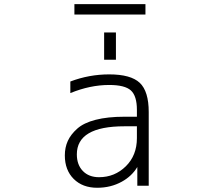

<svg xmlns="http://www.w3.org/2000/svg" viewBox="-20 -890 1040 921"><path d="M636.7 -284.2H577.1Q348.6 -284.2 348.6 -149.4Q348.6 -99.6 377.4 -69.8Q406.2 -40 455.1 -40Q530.3 -40 583.5 -92.3Q636.7 -144.5 636.7 -227.5ZM636.7 -330.1V-363.3Q636.7 -429.7 607.9 -456.1Q579.1 -482.4 503.9 -482.4Q412.1 -482.4 317.4 -443.4V-499Q407.2 -533.2 503.9 -533.2Q607.4 -533.2 650.4 -492.7Q693.4 -452.1 693.4 -352.5V1H638.7V-88.9Q612.3 -44.9 564.5 -18.6Q511.7 10.7 446.3 10.7Q376 10.7 333.5 -31.7Q291 -74.2 291 -144.5Q291 -182.6 305.2 -213.9Q319.3 -245.1 350.6 -272.9Q381.8 -300.8 439 -315.4Q496.1 -330.1 577.1 -330.1ZM336.9 -820.3V-870.1H677.7V-820.3ZM479.5 -603.5V-734.4H536.1V-603.5Z"/></svg>

Font: Gen Shin Gothic Monospace Light
Style: Regular
Weight: 300
Designer: [Source Han Sans]
Ryoko NISHIZUKA  (kana & ideographs); Paul D. Hunt (Latin, Greek & Cyrillic); Wenlong ZHANG  (bopomofo
Version: Version 1.002.20150607